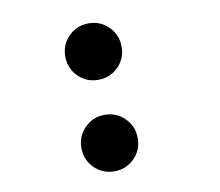

<svg xmlns="http://www.w3.org/2000/svg" viewBox="-68 -648 846 740"><g transform="rotate(-10 355.0 -278.5)"><path d="M323 -347Q276.5 -347 244.5 -379Q212.5 -411 212.5 -457.5Q212.5 -503.5 244.5 -535.8Q276.5 -568 323 -568Q369 -568 401 -535.8Q433 -503.5 433 -457.5Q433 -411 401 -379Q369 -347 323 -347ZM323 11Q276.5 11 244.5 -21Q212.5 -53 212.5 -99.5Q212.5 -145.5 244.5 -177.8Q276.5 -210 323 -210Q369 -210 401 -177.8Q433 -145.5 433 -99.5Q433 -53 401 -21Q369 11 323 11Z"/></g></svg>

Font: League Mono
Style: Bold
Weight: 700
Width: 6
Designer: Tyler Finck
Foundry: The League of Moveable Type / Tyler Finck
Version: Version 2.300;RELEASE